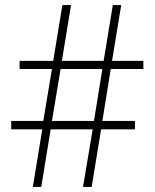

<svg xmlns="http://www.w3.org/2000/svg" viewBox="-20 -734 607 754"><path d="M415 -463 382 -259H510V-226H377L340 0H306L344 -226H179L142 0H109L146 -226H24V-259H150L184 -463H57V-495H189L225 -714H259L223 -495H387L423 -714H456L420 -495H543V-463ZM184 -259H349L382 -463H218Z"/></svg>

Font: Noto Sans Georgian SemiCondensed ExtraLight
Style: Regular
Weight: 200
Width: 4
Designer: Monotype Design Team, Akaki Razmadze
Foundry: Google LLC
Version: Version 2.005; ttfautohint (v1.8.4.7-5d5b)